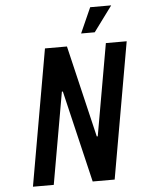

<svg xmlns="http://www.w3.org/2000/svg" viewBox="-59 -937 732 983"><g transform="rotate(-5 306.5 -445.0)"><path d="M70 0 193 -700H306L418 -228H423L506 -700H613L490 0H377L265 -472H260L177 0ZM384 -760 442 -890H550L454 -760Z"/></g></svg>

Font: Cuprum SemiBold
Style: Italic
Weight: 600
Italic angle: -10°
Version: Version 3.000